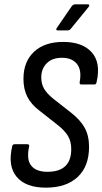

<svg xmlns="http://www.w3.org/2000/svg" viewBox="-20 -856 471 884"><path d="M191 8Q99 8 57 -41.5Q15 -91 36 -182Q38 -192 47 -192H105Q117 -192 114 -181Q101 -121 124 -93Q147 -65 198 -65Q308 -65 308 -169Q308 -205 293 -230Q278 -255 245 -281L161 -347Q124 -375 106 -410Q88 -445 88 -493Q88 -572 136.5 -617.5Q185 -663 271 -663Q359 -663 402 -615.5Q445 -568 425 -479Q423 -467 415 -467H354Q345 -467 347 -479Q357 -534 334 -562Q311 -590 265 -590Q220 -590 195 -564.5Q170 -539 170 -500Q170 -469 183.5 -446.5Q197 -424 227 -400L305 -339Q350 -304 370 -267.5Q390 -231 390 -180Q390 -90 337.5 -41Q285 8 191 8ZM247 -716Q234 -716 242 -728L310 -827Q317 -836 326 -836H383Q396 -836 388 -824L308 -726Q301 -716 292 -716Z"/></svg>

Font: Sofia Sans Condensed Medium
Style: Italic
Weight: 500
Italic angle: -9°
Designer: Botio Nikoltchev, Ani Petrova
Foundry: lettersoup
Version: Version 4.101; ttfautohint (v1.8.4.7-5d5b)